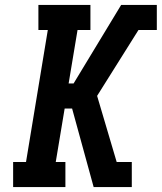

<svg xmlns="http://www.w3.org/2000/svg" viewBox="-20 -755 653 775"><path d="M33 0V-101H85L173 -634H135V-735H345V-634H293L257 -418H277L469 -735H613V-634H539L372 -368L451 -101H512V0H358L271 -317H241L205 -101H244V0Z"/></svg>

Font: Iosevka Etoile Oblique
Style: Bold
Weight: 700
Italic angle: -9°
Designer: Belleve Invis
Foundry: Belleve Invis
Version: Version 15.5.2; ttfautohint (v1.8.4)